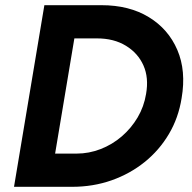

<svg xmlns="http://www.w3.org/2000/svg" viewBox="-20 -720 740 740"><path d="M258 0 275 -128Q323 -128 368 -145.5Q413 -163 449.5 -194.5Q486 -226 510.5 -267.5Q535 -309 543 -358Q554 -420 533 -467.5Q512 -515 465.5 -543.5Q419 -572 354 -572L371 -700Q478 -700 553.5 -654Q629 -608 663.5 -527.5Q698 -447 680 -342Q668 -266 631 -203.5Q594 -141 537.5 -95.5Q481 -50 410 -25Q339 0 258 0ZM113 0 134 -128H279L258 0ZM34 0 151 -700H288L171 0ZM209 -572 230 -700H375L354 -572Z"/></svg>

Font: Figtree Light
Style: Bold Italic
Weight: 700
Italic angle: -9.5°
Version: Version 2.000